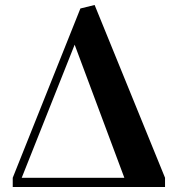

<svg xmlns="http://www.w3.org/2000/svg" viewBox="-20 -749 720 769"><path d="M641 0H31V-37L302 -715L359 -729L641 -37ZM478 -37 279 -570 67 -37Z"/></svg>

Font: Libre Bodoni
Style: Italic
Weight: 400
Italic angle: -13°
Designer: Pablo Impallari, Rodrigo Fuenzalida
Foundry: Pablo Impallari, Rodrigo Fuenzalida
Version: Version 1.001